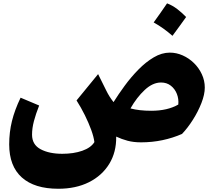

<svg xmlns="http://www.w3.org/2000/svg" viewBox="-20 -847 1293 1161"><path d="M833 13.7Q787.6 13.7 751.7 4.2Q715.8 -5.4 682.6 -21Q684.1 73.2 640.4 144.3Q596.7 215.3 517.6 254.9Q438.5 294.4 332.5 294.4Q188.5 294.4 112.1 226.1Q35.6 157.7 35.6 25.9Q35.6 -47.4 52.2 -114.7Q68.8 -182.1 104.5 -256.3L216.8 -209Q196.3 -157.2 185.1 -114.5Q173.8 -71.8 173.8 -32.7Q173.8 27.8 225.6 55.4Q277.3 83 356.4 83Q425.3 83 477.5 64.7Q529.8 46.4 550.8 12.2Q546.9 -19.5 531.5 -61.8Q516.1 -104 493.2 -150.4Q470.2 -196.8 442.9 -239.7L573.2 -398.9L621.6 -301.3Q631.8 -280.3 642.3 -263.7Q652.8 -247.1 666.5 -229.5Q695.8 -276.4 733.9 -328.4Q772 -380.4 816.7 -426Q861.3 -471.7 909.7 -500.2Q958 -528.8 1006.8 -528.8Q1046.9 -528.8 1084.7 -512Q1122.6 -495.1 1152.6 -465.8Q1182.6 -436.5 1200.4 -398.2Q1218.3 -359.9 1218.3 -317.4Q1218.3 -275.9 1198 -223.9Q1177.7 -171.9 1146 -122.1Q1114.3 -72.3 1080.6 -37.1Q1024.9 -12.7 962.6 0.5Q900.4 13.7 833 13.7ZM1058.1 -214.8Q1061.5 -248.5 1049.6 -279.1Q1037.6 -309.6 1012.9 -328.9Q988.3 -348.1 953.6 -348.1Q903.3 -348.1 855 -303Q806.6 -257.8 769 -191.4Q821.3 -177.2 894.5 -177.2Q993.2 -177.2 1058.1 -214.8ZM990.2 -826.7Q1022.5 -814.5 1051.3 -792.5Q1080.1 -770.5 1105.5 -744.1Q1085.4 -716.3 1064.9 -687.7Q1044.4 -659.2 1022.9 -630.4Q998 -652.3 969.7 -672.9Q941.4 -693.4 909.2 -711.4Q930.7 -740.7 950.7 -769.5Q970.7 -798.3 990.2 -826.7Z"/></svg>

Font: Pinar DS1 ExtraBold
Style: Regular
Weight: 800
Designer: Amin Abedi
Version: Version 3.000